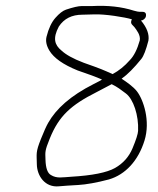

<svg xmlns="http://www.w3.org/2000/svg" viewBox="-20 -642 549 666"><path d="M367.4 -350C388.3 -339.8 399 -330.9 416.5 -317.9C442.8 -298.3 461.5 -241.5 459 -188.1C458.5 -177.5 452.1 -157.4 439.7 -127.6C427.2 -97.9 406.9 -75.1 378.8 -59.2C350.6 -43.3 299.2 -33.2 227.8 -29C195.9 -27.1 177.2 -22 156.5 -35C145 -41.3 138.7 -58.8 137.8 -87.5C136.9 -115.9 135.1 -118.2 152.5 -161.1C184.2 -239.8 226.1 -277.6 315.1 -322.5C331.6 -330.8 349.1 -340 367.4 -350ZM437.5 -575C433.7 -567.7 433.7 -561.7 437.7 -557L446.2 -548C453.8 -537.7 467.9 -520.7 464.9 -502C456 -470.5 444.4 -447.5 430 -433C412.4 -412.9 392.8 -396.9 370.6 -385C337.4 -399.8 331.9 -402.7 270.9 -424.1C232.5 -438.6 207.9 -452.9 192.9 -467C169.9 -485.9 162 -508.7 184.1 -550C202.1 -577.3 229.2 -591 265.6 -591C273.6 -591 287.7 -591.4 306.3 -592.1C343.2 -593.7 413.1 -582.5 437.5 -575ZM486.2 -586C487.8 -596 483.6 -601 473.6 -601H464.6C460.6 -601 453.8 -602.3 444.3 -605C402.1 -618.6 353.4 -623.9 300 -621H263.7C251.9 -621 233.6 -616.8 208.8 -608.5C197.9 -604.8 185.7 -595.4 172.3 -580.2C158.8 -565 148.5 -543.1 141.4 -514.6C137.7 -499.7 141 -483.6 151.3 -466.5C166.7 -440.9 199 -418 249.1 -397.7C287.8 -384.6 315.3 -374.3 331.7 -367L332.8 -366H334C333.9 -365.3 324.2 -360.2 305.1 -350.6C223.6 -309.4 174.8 -264.5 147.2 -216C140.7 -204.7 132.3 -186 121.9 -159.9C103.2 -113 107.3 -109.6 107.8 -72.1C108.3 -32.6 135.8 9.3 184.8 4.2C201.4 2.7 223.5 1.2 251.1 -0.3C278.7 -1.9 315.3 -8.3 357.9 -19.6C415.1 -36.4 459.5 -84.5 481.2 -154.3C502.4 -222.3 477.6 -296.1 454.9 -325.3C441.9 -342 418.6 -357.9 401.9 -369C422.3 -383.5 445.1 -406.4 470.4 -437.8C478.3 -447.7 486.5 -468.8 494.8 -501C498.3 -523 489.6 -546.3 468.9 -571C476.8 -571 485 -578.1 486.2 -586Z"/></svg>

Font: MewTooHand
Style: WideIta
Weight: 400
Designer: Mew Too, Robert Jablonski
Version: Version 0.77